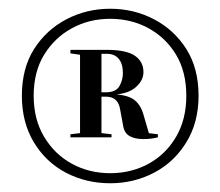

<svg xmlns="http://www.w3.org/2000/svg" viewBox="-20 -733 504 439"><path d="M341 -426V-419Q333 -417 325 -416Q317 -415 308 -415Q289 -415 277 -421.5Q265 -428 262 -443L255 -481Q253 -496 245 -504Q237 -512 222 -512H186V-522H222Q245 -522 253 -536Q261 -550 261 -566Q261 -587 251.5 -598.5Q242 -610 224 -610H186V-619H224Q269 -619 288.5 -605.5Q308 -592 308 -568Q308 -548 288.5 -532Q269 -516 226 -516V-518Q266 -518 283.5 -507Q301 -496 308 -471L322 -423L308 -430ZM175 -430H201L235 -426V-419H141V-426ZM175 -606 141 -611V-619H200V-606ZM57 -514Q57 -460 81 -420Q105 -380 144.5 -358.5Q184 -337 232 -337Q280 -337 319.5 -358.5Q359 -380 382.5 -420Q406 -460 406 -514Q406 -569 382.5 -608Q359 -647 319.5 -668.5Q280 -690 232 -690Q184 -690 144.5 -668.5Q105 -647 81 -608Q57 -569 57 -514ZM163 -419V-619H212V-419ZM30 -514Q30 -577 58 -621Q86 -665 132 -689Q178 -713 232 -713Q286 -713 332 -689Q378 -665 406 -621Q434 -577 434 -514Q434 -453 406 -407.5Q378 -362 332 -338Q286 -314 232 -314Q177 -314 131 -338Q85 -362 57.5 -407.5Q30 -453 30 -514Z"/></svg>

Font: Source Serif 4 60pt SemiBold
Style: Regular
Weight: 600
Version: Version 4.004;hotconv 1.0.116;makeotfexe 2.5.65601